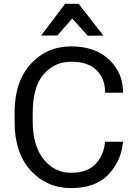

<svg xmlns="http://www.w3.org/2000/svg" viewBox="-20 -968 704 1003"><path d="M56.2 -333V-377.9Q56.2 -542 140.4 -633.8Q224.6 -725.6 351.6 -725.6Q478.5 -725.6 550.5 -656Q622.6 -586.4 622.6 -488.3V-483.4H528.8V-488.3Q528.8 -556.2 484.9 -600.8Q440.9 -645.5 351.6 -645.5Q264.2 -645.5 207.5 -579.6Q150.9 -513.7 150.9 -377.9V-333Q150.9 -208 207.3 -136.7Q263.7 -65.4 351.6 -65.4Q435.5 -65.4 478.5 -110.8Q521.5 -156.2 528.3 -222.7L528.8 -227.5H622.6L622.1 -222.7Q612.3 -125 545.4 -55.2Q478.5 14.6 351.6 14.6Q224.6 14.6 140.4 -77.1Q56.2 -168.9 56.2 -333ZM390.6 -948.2 520 -782.2 438.5 -781.2 357.4 -871.1 279.3 -782.2H194.8L320.3 -948.2Z"/></svg>

Font: RobotoFlex
Style: Regular
Weight: 400
Designer: Berlow after Robertson
Foundry: Google
Version: Version 2.136